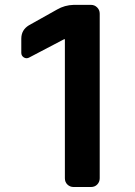

<svg xmlns="http://www.w3.org/2000/svg" viewBox="-20 -750 540 770"><path d="M344.7 -730.5Q359.4 -730.5 369.6 -720.2Q379.9 -710 379.9 -695.3V-35.2Q379.9 -20.5 370.1 -10.3Q360.4 0 344.7 0H275.4Q260.7 0 250.5 -9.8Q240.2 -19.5 240.2 -35.2V-590.8Q240.2 -592.8 239.3 -592.8H237.3L95.7 -518.6Q85 -513.7 75.2 -520Q65.4 -526.4 65.4 -538.1V-594.7Q65.4 -629.9 95.7 -648.4L209 -711.9Q239.3 -729.5 275.4 -730.5Z"/></svg>

Font: Rounded-L Mgen+ 1m bold
Style: Bold
Weight: 700
Designer: [Source Han Sans]
Ryoko NISHIZUKA  (kana & ideographs); Paul D. Hunt (Latin, Greek & Cyrillic); Wenlong ZHANG  (bopomofo
Version: Version 1.059.20150602